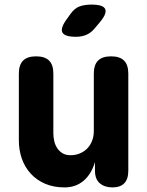

<svg xmlns="http://www.w3.org/2000/svg" viewBox="-20 -805 640 835"><path d="M388 -235V-485Q388 -523 406.5 -541.5Q425 -560 463 -560Q501 -560 519.5 -541.5Q538 -523 538 -485V-63Q538 -26 520.5 -8Q503 10 469 10Q435 10 414 -8Q393 -26 393 -63V-100Q377 -47 343 -18.5Q309 10 261 10Q213 10 176 -6Q139 -22 113.5 -50Q88 -78 75 -115Q62 -152 62 -195V-485Q62 -523 80.5 -541.5Q99 -560 137 -560Q175 -560 193.5 -541.5Q212 -523 212 -485V-225Q212 -208 216 -191Q220 -174 229 -160.5Q238 -147 252 -138.5Q266 -130 287 -130Q310 -130 329 -138.5Q348 -147 361 -161Q374 -175 381 -194Q388 -213 388 -235ZM311 -645Q260 -645 251 -664.5Q242 -684 272 -724L287 -745Q305 -770 327 -777.5Q349 -785 378 -785Q429 -785 437.5 -765.5Q446 -746 414 -708L393 -683Q377 -663 356.5 -654Q336 -645 311 -645Z"/></svg>

Font: Maple Mono ExtraBold
Style: Regular
Weight: 800
Monospace: yes
Designer: subframe7536
Version: Version 7.000